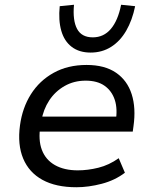

<svg xmlns="http://www.w3.org/2000/svg" viewBox="-20 -778 643 807"><path d="M301 9Q215 9 158.5 -22Q102 -53 77.5 -111.5Q53 -170 64 -251Q74 -325 110 -382Q146 -439 205.5 -472Q265 -505 344 -505Q420 -505 467.5 -472.5Q515 -440 533.5 -382Q552 -324 541 -247L538 -225H127L137 -288H489L466 -266Q475 -320 462.5 -358Q450 -396 419.5 -417.5Q389 -439 340 -439Q291 -439 251.5 -416.5Q212 -394 187 -356Q162 -318 154 -270L150 -250Q140 -190 156 -148Q172 -106 211 -84Q250 -62 307 -62Q349 -62 393.5 -73Q438 -84 479 -113L505 -52Q463 -20 407.5 -5.5Q352 9 301 9ZM361 -557Q313 -557 281.5 -581Q250 -605 237.5 -649Q225 -693 231 -752L291 -758Q285 -692 304 -656.5Q323 -621 370 -621Q416 -621 446 -656.5Q476 -692 489 -758L548 -752Q536 -693 510.5 -649Q485 -605 447 -581Q409 -557 361 -557Z"/></svg>

Font: Nunito Sans 7pt
Style: Italic
Weight: 400
Italic angle: -9°
Designer: Vernon Adams
Foundry: Vernon Adams
Version: Version 3.101;gftools[0.9.27]